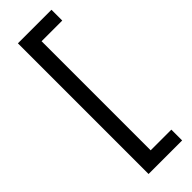

<svg xmlns="http://www.w3.org/2000/svg" viewBox="-288 -731 906 906"><g transform="rotate(-45 164.5 -278.0)"><path d="M304 158H80V-714H304V-642H166V86H304Z"/></g></svg>

Font: Noto Sans Tifinagh APT
Style: Regular
Weight: 400
Designer: JamraPatel
Foundry: JamraPatel LLC
Version: Version 2.006; ttfautohint (v1.8.4.7-5d5b)